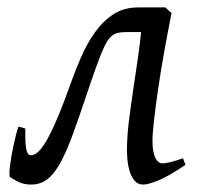

<svg xmlns="http://www.w3.org/2000/svg" viewBox="-20 -477 534 517"><path d="M321.8 -69.8Q321.8 -107.9 326.9 -149.2Q332 -190.4 339.4 -240.2Q342.3 -258.8 345.2 -279.1Q348.1 -299.3 351.1 -319.1Q354 -338.9 356.2 -357.2Q358.4 -375.5 359.9 -390.6H319.3Q305.7 -390.6 296.1 -388.2Q286.6 -385.7 278.6 -378.2Q270.5 -370.6 263.2 -356.2Q255.9 -341.8 246.6 -317.4Q237.3 -293 225.1 -257.1Q212.9 -221.2 195.8 -170.9Q177.2 -115.7 161.9 -79.1Q146.5 -42.5 131.3 -20.5Q116.2 1.5 100.1 10.7Q84 20 64 20Q44.4 20 30 12.9Q15.6 5.9 7.3 0Q5.4 -1.5 5.4 -9.5Q5.4 -17.6 6.8 -29.5Q8.3 -41.5 10.7 -56.2Q13.2 -70.8 16.4 -85.4Q19.5 -100.1 22.9 -113.5Q26.4 -127 29.8 -136.2L48.3 -130.9Q47.4 -95.7 50.3 -77.4Q53.2 -59.1 63 -59.1Q67.4 -59.1 72.5 -61Q77.6 -63 84.2 -69.3Q90.8 -75.7 98.9 -87.9Q106.9 -100.1 117.2 -120.8Q127.4 -141.6 139.9 -171.9Q152.3 -202.1 167.5 -244.6Q181.2 -283.2 197.5 -321.3Q213.9 -359.4 235.4 -389.6Q256.8 -419.9 285.2 -438.5Q313.5 -457 352.1 -457H425.8V-456.5L441.9 -441.9Q431.6 -390.1 422.1 -337.2Q412.6 -284.2 405.8 -237.3Q398.9 -190.4 394.8 -153.6Q390.6 -116.7 390.6 -97.7Q390.6 -80.1 393.1 -68.4Q395.5 -56.6 399.4 -49.8Q403.3 -43 408 -40Q412.6 -37.1 416.5 -37.1Q424.8 -37.1 438.5 -40.3Q452.1 -43.5 472.7 -50.8L479.5 -33.2Q433.6 -2 406 9Q378.4 20 366.2 20Q350.6 20 341.8 8.8Q333 -2.4 328.6 -17.3Q324.2 -32.2 323 -47.4Q321.8 -62.5 321.8 -69.8Z"/></svg>

Font: Gentium Plus Cyr
Style: Italic
Weight: 400
Italic angle: -8°
Designer: J. Victor Gaultney, Annie Olsen, Iska Routamaa, Becca Hirsbrunner
Foundry: SIL International
Version: Version 5.000